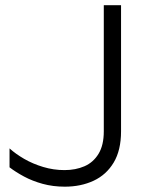

<svg xmlns="http://www.w3.org/2000/svg" viewBox="-20 -708 570 739"><path d="M16.7 -136.8V-64Q40.1 -46 72.4 -28.6Q104.6 -11.3 144.2 -0.4Q183.9 10.5 229.3 10.5Q291.1 10.5 340.2 -12.3Q389.3 -35.2 417.6 -82.4Q445.9 -129.7 445.9 -202.6V-688H379.5V-202.7Q379.5 -149.2 359.3 -116Q339.2 -82.9 305.1 -68.1Q271 -53.3 228.2 -53.3Q186.1 -53.3 146 -65.4Q105.9 -77.5 72.7 -96.7Q39.6 -116 16.7 -136.8Z"/></svg>

Font: Roundo Variable
Style: Regular
Weight: 200
Designer: Shiva Nallaperumal
Foundry: Indian Type Foundry
Version: Version 2.000